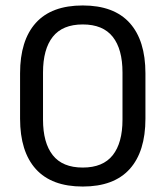

<svg xmlns="http://www.w3.org/2000/svg" viewBox="-20 -671 606 703"><path d="M283 12Q169 12 111.2 -52Q53.5 -116 53.5 -236.5V-402.5Q53.5 -523 111 -587Q168.5 -651 283 -651Q397 -651 454.8 -587Q512.5 -523 512.5 -402.5V-236.5Q512.5 -116 454.8 -52Q397 12 283 12ZM283 -57.5Q357 -57.5 392.8 -102.8Q428.5 -148 428.5 -233V-405.5Q428.5 -491 392.8 -536.2Q357 -581.5 283 -581.5Q209 -581.5 173.2 -536.2Q137.5 -491 137.5 -405.5V-233Q137.5 -148 173.2 -102.8Q209 -57.5 283 -57.5Z"/></svg>

Font: Anek Devanagari Medium
Style: Regular
Weight: 400
Version: Version 1.003